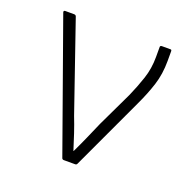

<svg xmlns="http://www.w3.org/2000/svg" viewBox="-95 -570 638 658"><g transform="rotate(20 224.5 -241.0)"><path d="M205 0Q200 0 198 -4L30 -475Q28 -482 35 -482H67Q73 -482 75 -477L186 -155Q197 -127 206.5 -98.5Q216 -70 225 -41H226Q240 -70 253 -99.5Q266 -129 279 -159L340 -287Q356 -323 368.5 -360.5Q381 -398 381 -440V-477Q381 -482 388 -482H419Q423 -482 423 -476V-441Q423 -393 410 -352.5Q397 -312 377 -270L253 -4Q251 0 246 0Z"/></g></svg>

Font: Sofia Sans Semi Condensed ExtraLight
Style: Regular
Weight: 250
Version: Version 4.100